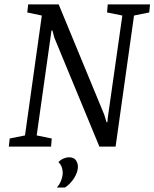

<svg xmlns="http://www.w3.org/2000/svg" viewBox="-20 -668 704 875"><path d="M20.2 0 24.2 -36.8 93.9 -50.8 170.6 -597.2 104.4 -611.2 108.3 -648H247.4L455.1 -145.3L465.4 -111.2H469.4L471.7 -135.1L537.5 -597.2L468 -611.2L470.9 -648H663.8L660.1 -611.2L590.8 -597.2L506.8 0H432.9L228 -495.4L218.9 -529.1H214.7L147.2 -50.8L215.8 -36.8L212.8 0ZM238.8 186.8Q251.5 173.2 258.6 154.4Q265.8 135.6 265.8 119.2Q265.8 106 261.4 93.7Q257.1 81.3 246.2 70.7Q258.2 58.7 271 53.8Q283.8 48.8 294 48.8Q316.6 48.8 325.8 62.2Q335.1 75.6 335.1 91.3Q335.1 116.3 317.7 143.7Q300.3 171.1 275.6 186.8Z"/></svg>

Font: Faustina Light
Style: Italic
Weight: 300
Italic angle: -8°
Designer: Alfonso Garcia
Foundry: http://www.omnibus-type.com
Version: Version 1.200